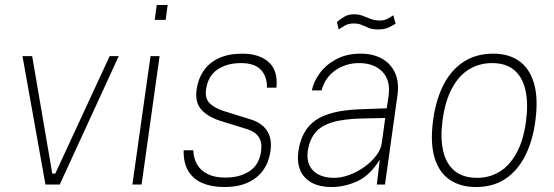

<svg xmlns="http://www.w3.org/2000/svg" viewBox="-20 -743 2230 773"><path d="M163 0 70.5 -517H109.5L190.5 -44H202.5L421.5 -517H458L220.5 0Z M513 0 586 -517H622.5L550 0ZM603 -663 611 -723H655L647 -663Z M882 10Q832 10 794.8 -6Q757.5 -22 737.8 -55Q718 -88 719.5 -138H758Q759.5 -105 774 -80.2Q788.5 -55.5 816.8 -41.8Q845 -28 887.5 -28Q945.5 -28 984.5 -53.8Q1023.5 -79.5 1031 -133Q1036 -169 1022 -190.8Q1008 -212.5 976.5 -222.5L867 -256.5Q817 -272.5 790.8 -301.5Q764.5 -330.5 771.5 -382Q777.5 -425.5 799.8 -458Q822 -490.5 861 -508.8Q900 -527 955.5 -527Q1023 -527 1061.2 -493.5Q1099.5 -460 1093 -390H1054.5Q1056 -434.5 1030.5 -461.8Q1005 -489 950.5 -489Q894 -489 855.5 -463Q817 -437 809.5 -382Q804.5 -347 824.2 -327.2Q844 -307.5 882.5 -295.5L991.5 -261.5Q1016.5 -253.5 1033 -240.5Q1049.5 -227.5 1058.5 -211Q1067.5 -194.5 1069.8 -175Q1072 -155.5 1069 -135Q1063 -91.5 1040.5 -59Q1018 -26.5 978.5 -8.2Q939 10 882 10Z M1314.5 10Q1267.5 10 1235.5 -7.2Q1203.5 -24.5 1189.5 -56.2Q1175.5 -88 1181 -132Q1193 -219 1250.5 -258.8Q1308 -298.5 1427 -303L1537 -307L1544.5 -357Q1553 -419.5 1519.5 -454.2Q1486 -489 1425 -489Q1373.5 -489 1331.5 -460.8Q1289.5 -432.5 1274.5 -379H1235.5Q1243 -415.5 1268.2 -449.5Q1293.5 -483.5 1335 -505.2Q1376.5 -527 1432 -527Q1482.5 -527 1518.5 -506.5Q1554.5 -486 1571 -448.2Q1587.5 -410.5 1580 -358L1530 0H1497L1509 -100Q1468.5 -35.5 1417.5 -12.8Q1366.5 10 1314.5 10ZM1325 -27Q1354.5 -27 1386.5 -38.8Q1418.5 -50.5 1446.8 -70.8Q1475 -91 1494.2 -116Q1513.5 -141 1517 -167L1531 -268L1439.5 -266Q1363.5 -264.5 1317.5 -250.5Q1271.5 -236.5 1248.8 -208.2Q1226 -180 1219 -135Q1212.5 -84 1241.5 -55.5Q1270.5 -27 1325 -27ZM1343.5 -624.5 1336.5 -654.5Q1352.5 -668 1368.2 -676.8Q1384 -685.5 1405.5 -685.5Q1425 -685.5 1440.8 -679.2Q1456.5 -673 1472.5 -666.8Q1488.5 -660.5 1508.5 -660.5Q1526 -660.5 1537.8 -666.2Q1549.5 -672 1563.5 -681.5L1572.5 -647.5Q1562 -641 1545.8 -632.8Q1529.5 -624.5 1502.5 -624.5Q1479.5 -624.5 1464.8 -630.5Q1450 -636.5 1436.5 -642.5Q1423 -648.5 1404.5 -648.5Q1382 -648.5 1368.5 -640Q1355 -631.5 1343.5 -624.5Z M1896 10Q1834 10 1791 -19Q1748 -48 1729.8 -107.2Q1711.5 -166.5 1723.5 -257Q1734 -338 1764.2 -398.8Q1794.5 -459.5 1845 -493.2Q1895.5 -527 1966 -527Q2027.5 -527 2069.5 -497.8Q2111.5 -468.5 2129.5 -408.8Q2147.5 -349 2135.5 -257Q2125 -177 2095 -117Q2065 -57 2015.5 -23.5Q1966 10 1896 10ZM1901 -27Q1951 -27 1991.8 -52Q2032.5 -77 2060.2 -128Q2088 -179 2098 -257Q2107 -326.5 2095.8 -378.8Q2084.5 -431 2051.2 -460Q2018 -489 1961 -489Q1910 -489 1868.8 -464Q1827.5 -439 1799.8 -387.5Q1772 -336 1761.5 -257Q1752.5 -188 1764 -136.2Q1775.5 -84.5 1809.5 -55.8Q1843.5 -27 1901 -27Z"/></svg>

Font: Public Sans Thin
Style: Italic
Weight: 100
Italic angle: -8°
Designer: The Public Sans project authors (U.S. Web Design System). Libre Franklin designed by Pablo Impallari and Rodrigo Fuenzal
Version: Version 2.000